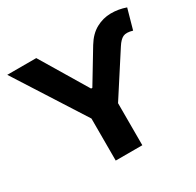

<svg xmlns="http://www.w3.org/2000/svg" viewBox="-158 -911 1107 1087"><g transform="rotate(-30 395.5 -367.5)"><path d="M11.7 -727.5H201.2L383.8 -422.9H392.1L517.6 -630.9Q550.8 -685.5 596.2 -710.2Q641.6 -734.9 691.9 -735.4Q742.2 -735.8 790.5 -718.8L753.9 -587.9Q713.9 -599.6 692.4 -589.4Q670.9 -579.1 649.4 -545.4L474.6 -274.9V0H300.8V-274.9Z"/></g></svg>

Font: Inter Tight ExtraBold
Style: Regular
Weight: 800
Designer: Rasmus Andersson
Foundry: rsms
Version: Version 3.004; ttfautohint (v1.8.4.7-5d5b)